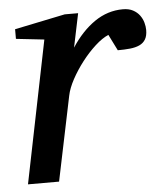

<svg xmlns="http://www.w3.org/2000/svg" viewBox="-42 -533 494 571"><g transform="rotate(-5 204.5 -247.0)"><path d="M409.2 -426.8Q409.2 -409.2 402.8 -398.7Q396.5 -388.2 384.8 -382.8Q373 -377.4 356.7 -375.7Q340.3 -374 319.8 -374L295.9 -421.9Q277.3 -414.1 256.1 -394.8Q234.9 -375.5 215.8 -350.8Q196.8 -326.2 182.6 -300Q168.5 -273.9 164.1 -252L111.8 0H19L105 -424.8L21 -434.1V-462.9L171.9 -494.1H211.9L190.9 -393.1Q221.7 -440.4 260.7 -467.3Q299.8 -494.1 345.2 -494.1Q363.3 -494.1 375.5 -487.5Q387.7 -481 395.3 -470.7Q402.8 -460.4 406 -448.7Q409.2 -437 409.2 -426.8Z"/></g></svg>

Font: Charis SIL Phon
Style: Italic
Weight: 400
Italic angle: -11°
Foundry: SIL International
Version: Version 5.000